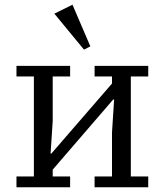

<svg xmlns="http://www.w3.org/2000/svg" viewBox="-20 -796 700 816"><path d="M50 -46H124V-471H50V-516H278V-471H204V-282L195 -143H198L456 -441V-471H382V-516H610V-471H536V-46H610V0H382V-46H456V-233L465 -373H461L204 -75V-46H278V0H50ZM211 -738 288 -776 364 -599 337 -585Z"/></svg>

Font: IBM Plex Serif
Style: Regular
Weight: 400
Designer: Mike Abbink, Paul van der Laan, Pieter van Rosmalen
Foundry: Bold Monday
Version: Version 2.6